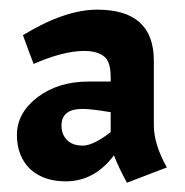

<svg xmlns="http://www.w3.org/2000/svg" viewBox="-20 -698 389 404"><path d="M43.9 -341.8Q15.6 -369.1 15.6 -414.1Q15.6 -460 58.6 -493.2Q102.5 -526.4 166 -526.4Q181.6 -526.4 212.9 -526.4Q212.9 -528.3 212.9 -535.2Q212.9 -568.4 199.2 -579.1Q184.6 -590.8 157.2 -590.8Q113.3 -590.8 50.8 -563.5Q43 -583 28.3 -624Q116.2 -677.7 184.6 -677.7Q303.7 -677.7 303.7 -570.3Q303.7 -525.4 303.7 -434.6Q303.7 -394.5 331.1 -345.7Q302.7 -335 247.1 -313.5Q230.5 -343.8 219.7 -371.1Q178.7 -316.4 118.2 -316.4Q72.3 -316.4 43.9 -341.8ZM120.1 -404.3Q131.8 -391.6 154.3 -391.6Q175.8 -391.6 212.9 -419.9Q212.9 -433.6 212.9 -461.9Q172.9 -468.8 153.3 -468.8Q109.4 -468.8 109.4 -433.6Q109.4 -416 120.1 -404.3Z"/></svg>

Font: Acme Polish
Style: Regular
Weight: 400
Designer: Juan Pablo del Peral
Version: Version 1.002